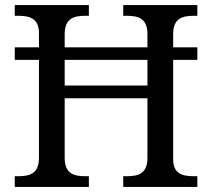

<svg xmlns="http://www.w3.org/2000/svg" viewBox="-20 -734 833 754"><path d="M38 0H329V-42H316C271 -42 234 -51 234 -114V-348H559V-114C559 -51 522 -42 477 -42H464V0H755V-42H742C698 -42 660 -50 660 -109V-499H755V-548H660V-600C660 -663 697 -672 742 -672H755V-714H464V-672H477C522 -672 559 -663 559 -600V-548H234V-600C234 -663 271 -672 316 -672H329V-714H38V-672H51C95 -672 133 -663 133 -604V-548H38V-499H133V-114C133 -51 96 -42 51 -42H38ZM234 -398V-499H559V-398Z"/></svg>

Font: Noto Serif Thai
Style: Regular
Weight: 400
Designer: Monotype Design Team
Foundry: Monotype Imaging Inc.
Version: Version 1.901